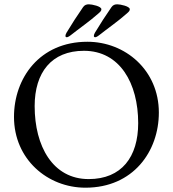

<svg xmlns="http://www.w3.org/2000/svg" viewBox="-20 -858 803 892"><path d="M290 -685C293 -685 299 -687 308 -694C347 -725 399 -761 438 -796C447 -804 451 -808 451 -815C451 -829 407 -838 393 -838C382 -838 373 -835 366 -825C339 -786 313 -746 289 -706C286 -701 284 -695 284 -691C284 -688 286 -685 290 -685ZM422 -685C425 -685 431 -687 440 -694C479 -725 531 -761 570 -796C579 -804 583 -808 583 -815C583 -829 539 -838 525 -838C514 -838 505 -835 498 -825C471 -786 445 -746 421 -706C418 -701 416 -695 416 -691C416 -688 418 -685 422 -685ZM377 14C599 14 718 -155 718 -335C718 -532 562 -664 386 -664C164 -664 45 -495 45 -315C45 -118 201 14 377 14ZM392 -26C225 -26 141 -179 141 -365C141 -521 219 -622 370 -622C537 -622 622 -471 622 -286C622 -129 545 -26 392 -26Z"/></svg>

Font: Garamond-Math
Style: Regular
Weight: 400
Version: Version 2019-08-16